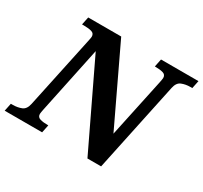

<svg xmlns="http://www.w3.org/2000/svg" viewBox="-169 -916 1184 1119"><g transform="rotate(30 423.0 -357.0)"><path d="M-23 0 -12 -53H1Q33 -53 59 -63.5Q85 -74 93 -113L195 -593Q201 -620 201 -627Q201 -649 181 -655Q161 -661 129 -661H116L127 -714H349L593 -201L677 -596Q679 -607 680.5 -615Q682 -623 682 -627Q682 -649 661.5 -655Q641 -661 609 -661H606L617 -714H869L858 -661H845Q814 -661 787.5 -650.5Q761 -640 753 -601L626 0H534L263 -566L169 -118Q167 -107 165.5 -99Q164 -91 164 -87Q164 -65 185 -59Q206 -53 237 -53H240L229 0Z"/></g></svg>

Font: Noto Serif
Style: Bold Italic
Weight: 700
Italic angle: -12°
Designer: Monotype Design Team
Foundry: Monotype Imaging Inc.
Version: Version 2.013